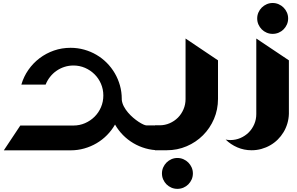

<svg xmlns="http://www.w3.org/2000/svg" viewBox="-20 -979 1934 1251"><path d="M458.5 -161.1Q498.5 -161.1 533.9 -176.5Q569.3 -191.9 595.9 -218.3Q622.6 -244.6 637.9 -280.3Q653.3 -315.9 653.3 -356.9Q653.3 -397.5 637.9 -433.1Q622.6 -468.8 595.9 -495.1Q569.3 -521.5 533.9 -536.9Q498.5 -552.2 458.5 -552.2Q427.7 -552.2 399.4 -543Q371.1 -533.7 347.7 -517.3Q324.2 -501 306.2 -478Q288.1 -455.1 277.3 -427.7H119.1Q134.3 -480 165 -523.9Q195.8 -567.9 238 -599.9Q280.3 -631.8 331.5 -649.7Q382.8 -667.5 439.9 -667.5Q485.8 -667.5 528.6 -655.5Q571.3 -643.6 608.4 -621.8Q645.5 -600.1 675.8 -569.6Q706.1 -539.1 727.8 -502Q749.5 -464.8 761.5 -422.4Q773.4 -379.9 773.4 -334V-328.6Q775.9 -306.2 787.1 -285.2Q798.3 -264.2 814.2 -245.6Q830.1 -227.1 848.1 -211.7Q866.2 -196.3 883.1 -185.3Q899.9 -174.3 913.3 -168.2Q926.8 -162.1 933.1 -162.1Q933.1 -162.1 944.8 -162.1Q956.5 -162.1 970.9 -161.9Q985.4 -161.6 998.8 -161.6Q1012.2 -161.6 1016.1 -161.6L1017.6 0Q971.2 0 928.5 -12.2Q885.7 -24.4 848.6 -46.4Q811.5 -68.4 781.2 -99.1Q751 -129.9 729.5 -167.5Q708 -129.9 677.5 -98.9Q647 -67.9 609.6 -45.9Q572.3 -23.9 529.3 -11.7Q486.3 0.5 439.9 0.5H4.9L112.3 -161.1Z M1189 -728 1400.4 -585.9V-334.5Q1400.4 -265.1 1374.3 -204.1Q1348.1 -143.1 1302.7 -97.7Q1257.3 -52.2 1196.3 -26.1Q1135.3 0 1065.9 0H989.7V-162.6H1019.5Q1054.7 -162.6 1085.4 -176Q1116.2 -189.5 1139.2 -212.4Q1162.1 -235.4 1175.5 -266.6Q1189 -297.9 1189 -333V-334.5ZM1135.7 50.3Q1156.7 50.3 1175 58.3Q1193.4 66.4 1207 80.1Q1220.7 93.8 1228.8 112.1Q1236.8 130.4 1236.8 150.9Q1236.8 171.9 1228.8 190.2Q1220.7 208.5 1207 222.2Q1193.4 235.8 1175 243.7Q1156.7 251.5 1135.7 251.5Q1115.2 251.5 1096.9 243.7Q1078.6 235.8 1064.9 222.2Q1051.3 208.5 1043.2 190.2Q1035.2 171.9 1035.2 150.9Q1035.2 130.4 1043.2 112.1Q1051.3 93.8 1064.9 80.1Q1078.6 66.4 1096.9 58.3Q1115.2 50.3 1135.7 50.3Z M1756.3 -959.5Q1777.3 -959.5 1795.7 -951.4Q1814 -943.4 1827.6 -929.7Q1841.3 -916 1849.4 -897.7Q1857.4 -879.4 1857.4 -858.9Q1857.4 -837.9 1849.4 -819.6Q1841.3 -801.3 1827.6 -787.6Q1814 -773.9 1795.7 -766.1Q1777.3 -758.3 1756.3 -758.3Q1735.8 -758.3 1717.5 -766.1Q1699.2 -773.9 1685.5 -787.6Q1671.9 -801.3 1663.8 -819.6Q1655.8 -837.9 1655.8 -858.9Q1655.8 -879.4 1663.8 -897.7Q1671.9 -916 1685.5 -929.7Q1699.2 -943.4 1717.5 -951.4Q1735.8 -959.5 1756.3 -959.5ZM1649.9 -728 1862.3 -585.9V-237.3Q1861.3 -204.6 1852.3 -174.3Q1843.3 -144 1827.4 -117.7Q1811.5 -91.3 1789.6 -69.6Q1767.6 -47.9 1740.7 -32.5Q1713.9 -17.1 1683.1 -8.5Q1652.3 0 1619.1 0Q1569.8 0 1526.4 -18.8Q1482.9 -37.6 1450.2 -69.8Q1457 -68.4 1464.8 -67.4Q1472.7 -66.4 1480.5 -66.4Q1515.6 -66.4 1546.6 -79.8Q1577.6 -93.3 1600.6 -116.2Q1623.5 -139.2 1636.7 -169.9Q1649.9 -200.7 1649.9 -235.8V-237.3Z"/></svg>

Font: DimaBanoo
Style: Bold
Weight: 800
Designer: R.Balvardi
Foundry: R.Balvardi
Version: Version 1.0.0-alpha3